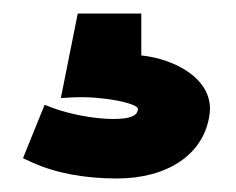

<svg xmlns="http://www.w3.org/2000/svg" viewBox="-20 -34 349 284"><path d="M27 206C62 222 105 230 153 230C227 230 282 195 290 135C297 83 238 53 189 48V-14H95L70 111L89 110C133 108 184 119 184 127C184 136 175 142 148 142C117 142 81 134 59 126L46 121L14 200Z"/></svg>

Font: Charger Pro
Style: Blk
Weight: 900
Designer: Jasper
Foundry: Cannot Into Space Fonts
Version: Version 1.09